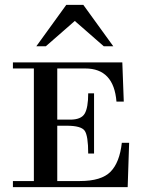

<svg xmlns="http://www.w3.org/2000/svg" viewBox="-20 -768 614 788"><path d="M33 0V-25H119V-487H33V-512H482L488 -351H458Q447 -487 330 -487H215V-277H268Q313 -277 327.5 -301.5Q342 -326 342 -385H366V-138H342Q342 -211 327.5 -231.5Q313 -252 254 -252H215V-25H308Q396 -25 433.5 -63Q471 -101 480 -182H510L504 0ZM129 -578 252 -748H322L445 -578H406L287 -682L168 -578Z"/></svg>

Font: Justus
Style: Versalitas
Weight: 400
Version: Version 001.001